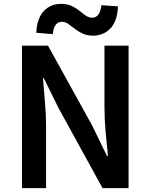

<svg xmlns="http://www.w3.org/2000/svg" viewBox="-20 -976 782 996"><path d="M94 0V-739H229L458 -325L535 -167H540Q534 -224 528 -290.5Q522 -357 522 -419V-739H647V0H512L284 -415L207 -571H203Q207 -513 213 -448.5Q219 -384 219 -322V0ZM462 -791Q432 -791 408.5 -802Q385 -813 367.5 -827Q350 -841 334 -852Q318 -863 301 -863Q282 -863 269.5 -848Q257 -833 254 -799L168 -806Q172 -881 207 -918.5Q242 -956 297 -956Q328 -956 351 -945.5Q374 -935 391.5 -920.5Q409 -906 425 -895Q441 -884 458 -884Q477 -884 489.5 -899.5Q502 -915 506 -949L592 -943Q589 -867 553 -829Q517 -791 462 -791Z"/></svg>

Font: Noto Sans HK SemiBold
Style: Regular
Weight: 600
Version: Version 2.004-H2;hotconv 1.0.118;makeotfexe 2.5.65603